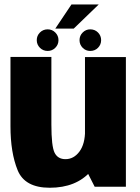

<svg xmlns="http://www.w3.org/2000/svg" viewBox="-20 -856 640 880"><path d="M414 0H557V-594.5H369.5V-87.5ZM215.5 -595H28V-277.5Q28 -156.5 60.8 -76Q93.5 4.5 208 4.5Q329 4.5 395.8 -70.8Q462.5 -146 462.5 -230.5L370 -259.5Q370 -196 344 -161.2Q318 -126.5 280 -126.5Q245 -126.5 230.2 -156Q215.5 -185.5 215.5 -285.5ZM198.5 -622.5Q219 -622.5 233.5 -637Q248 -651.5 248 -672Q248 -692.5 233.5 -707Q219 -721.5 198.5 -721.5Q177.5 -721.5 163 -707Q148.5 -692.5 148.5 -672Q148.5 -651.5 163 -637Q177.5 -622.5 198.5 -622.5ZM393.5 -622.5Q415 -622.5 429.2 -637Q443.5 -651.5 443.5 -672Q443.5 -692.5 429.2 -707Q415 -721.5 393.5 -721.5Q373.5 -721.5 359 -707Q344.5 -692.5 344.5 -672Q344.5 -651.5 358.8 -637Q373 -622.5 393.5 -622.5ZM233.5 -725H318L432.5 -835.5H307.5Z"/></svg>

Font: Anybody SemiCondensed ExtraBold
Style: Regular
Weight: 800
Width: 4
Version: Version 1.113;gftools[0.9.25]